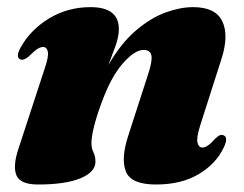

<svg xmlns="http://www.w3.org/2000/svg" viewBox="-20 -492 666 525"><path d="M35.5 -329.5Q22 -335.5 36 -361.5Q63.5 -411 114.5 -441.8Q165.5 -472.5 227.5 -472.5Q305 -472.5 305 -412.5Q305 -392 295.8 -366.2Q286.5 -340.5 276.5 -314.5Q311 -374 351.5 -408.5Q392 -443 432.5 -457.8Q473 -472.5 508 -472.5Q569.5 -472.5 588 -433.5Q606.5 -394.5 585 -329L528.5 -152.5Q516.5 -115.5 520 -102Q523.5 -88.5 533.5 -88.5Q547.5 -88.5 568.5 -113Q577 -121 581.8 -122.5Q586.5 -124 591.5 -122Q605.5 -116 591 -87Q570 -43.5 522.8 -15.5Q475.5 12.5 406.5 12.5Q338.5 12.5 324.2 -23Q310 -58.5 331 -122L384.5 -287.5Q397 -324.5 394 -340Q391 -355.5 372.5 -355.5Q348.5 -355.5 316 -318.8Q283.5 -282 257.5 -210.5Q244.5 -175.5 237.2 -146.5Q230 -117.5 230 -101Q230 -86.5 235.5 -75.5Q241 -64.5 241 -50Q241 -21.5 200 -4.5Q159 12.5 84 12.5Q35 12.5 24.8 -13Q14.5 -38.5 31 -87L102.5 -305.5Q113.5 -337.5 110.8 -350.5Q108 -363.5 98 -363.5Q90.5 -363.5 82 -358Q73.5 -352.5 58.5 -337.5Q45 -326 35.5 -329.5Z"/></svg>

Font: Fraunces 72pt Black
Style: Italic
Weight: 900
Italic angle: -16°
Version: Version 1.000;[b76b70a41]